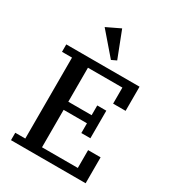

<svg xmlns="http://www.w3.org/2000/svg" viewBox="-224 -1087 1098 1212"><g transform="rotate(30 324.5 -481.0)"><path d="M49 -54H122V-644H49V-698H583V-522H492V-639H241V-391H411V-462H477V-261H411V-332H241V-59H502V-189H593V0H49ZM204 -914 304 -962 378 -771 342 -754Z"/></g></svg>

Font: IBM Plex Serif Medium
Style: Regular
Weight: 500
Designer: Mike Abbink, Paul van der Laan, Pieter van Rosmalen
Foundry: Bold Monday
Version: Version 2.5